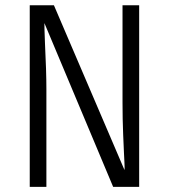

<svg xmlns="http://www.w3.org/2000/svg" viewBox="-20 -725 655 745"><path d="M152.3 -635.4Q151.8 -625.1 154.4 -560Q160 -447.2 160 -379.5V0H95.4V-704.6H189.2L463.1 -65.1Q464.1 -71.3 462.8 -95.9Q461.5 -120.5 461 -131.8Q460.5 -142.6 457.9 -202.8Q455.4 -263.1 455.4 -327.2V-704.6H520V0H419Z"/></svg>

Font: Fira Code Fixed Light
Style: Regular
Weight: 300
Monospace: yes
Designer: Carrois Corporate, Edenspiekermann AG, Nikita Prokopov
Foundry: Carrois Corporate, Edenspiekermann AG, Nikita Prokopov
Version: Version 5.002